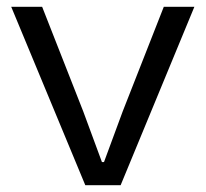

<svg xmlns="http://www.w3.org/2000/svg" viewBox="-20 -545 606 565"><path d="M231 0 13 -525H104L225 -217L280 -68H286L341 -217L462 -525H552L335 0Z"/></svg>

Font: Mona Sans SemiExpanded
Style: Regular
Weight: 400
Width: 6
Designer: Deni Anggara
Foundry: GitHub
Version: Version 2.000